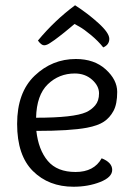

<svg xmlns="http://www.w3.org/2000/svg" viewBox="-20 -699 510 729"><path d="M265 -679Q312 -649 353.5 -611.5Q395 -574 395 -551.5Q395 -529 372 -519Q353 -543 326 -565.5Q299 -588 281 -598L263 -608Q257 -603 244.5 -592.5Q232 -582 224.5 -576Q217 -570 206 -561.5Q195 -553 187.5 -547.5Q180 -542 172 -537Q158 -527 147.5 -527Q137 -527 124 -545Q188 -622 265 -679ZM268 -475Q338 -475 381.5 -435.5Q425 -396 425 -350Q425 -304 411 -278Q397 -252 374.5 -237Q352 -222 310 -214Q246 -202 118 -202Q126 -130 161.5 -88Q197 -46 267 -46Q337 -46 366 -98Q406 -82 406 -54Q406 -26 360.5 -8Q315 10 259 10Q165 10 105 -49.5Q45 -109 45 -228.5Q45 -348 111.5 -411.5Q178 -475 268 -475ZM264 -420Q204 -420 161.5 -379Q119 -338 117 -252Q260 -252 307 -273Q327 -282 341.5 -299Q356 -316 356 -344.5Q356 -373 329.5 -396.5Q303 -420 264 -420Z"/></svg>

Font: Overlock
Style: Regular
Weight: 400
Designer: Dario Muhafara
Foundry: Dario Manuel Muhafara
Version: Version 1.002